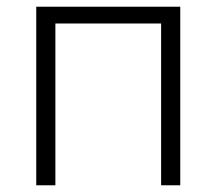

<svg xmlns="http://www.w3.org/2000/svg" viewBox="-20 -552 646 572"><path d="M517 -532V0H460V-482H145V0H88V-532Z"/></svg>

Font: BC Sans Light
Style: Regular
Weight: 300
Designer: Monotype Design Team
Foundry: Monotype Imaging Inc.
Version: Version 2.000;GOOG;noto-source:20170915:90ef993387c0